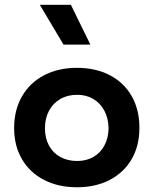

<svg xmlns="http://www.w3.org/2000/svg" viewBox="-20 -771 643 803"><path d="M39.1 -235.4Q39.1 -310.5 71.8 -367.7Q104.5 -424.8 164.1 -456.1Q223.6 -487.3 301.8 -487.3Q380.4 -487.3 439.9 -456.1Q499.5 -424.8 531.5 -367.7Q563.5 -310.5 563 -235.4Q563 -161.1 530.5 -105.2Q498 -49.3 439 -18.6Q379.9 12.2 301.8 12.2Q223.6 12.2 164.1 -18.6Q104.5 -49.3 71.8 -105.5Q39.1 -161.6 39.1 -235.4ZM434.1 -235.4Q433.1 -276.9 416.3 -308.3Q399.4 -339.8 370.1 -357.2Q340.8 -374.5 302.7 -374.5Q262.7 -374.5 232.2 -356.9Q201.7 -339.4 184.8 -307.6Q168 -275.9 168 -234.4Q168 -193.4 184.8 -162.4Q201.7 -131.3 232.2 -114.5Q262.7 -97.7 302.7 -97.7Q341.3 -97.7 370.8 -114.7Q400.4 -131.8 417 -163.1Q433.6 -194.3 434.1 -235.4ZM146.5 -751H276.4L357.9 -584.5H245.6Z"/></svg>

Font: Selawik Semibold
Style: Regular
Weight: 600
Designer: Aaron Bell
Foundry: Microsoft Corporation
Version: Version 1.01